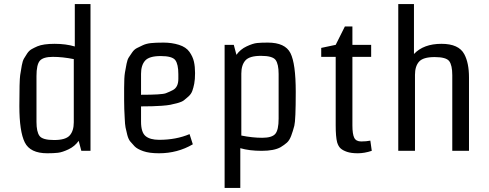

<svg xmlns="http://www.w3.org/2000/svg" viewBox="-20 -740 2401 942"><path d="M342 -140V-450Q287 -461 239.5 -461Q192 -461 175.5 -442Q159 -423 159 -367V-142Q159 -93 174 -73Q189 -53 245.5 -53Q302 -53 322 -75.5Q342 -98 342 -140ZM164 -513Q193 -525 248 -525Q303 -525 347 -512V-720H424V0H379L366 -49Q347 -22 316.5 -7.5Q286 7 264.5 9.5Q243 12 212 12Q128 12 101.5 -41.5Q75 -95 75 -220Q75 -345 79 -371.5Q83 -398 87 -419.5Q91 -441 97.5 -452.5Q104 -464 113.5 -478Q123 -492 135.5 -499Q148 -506 164 -513Z M672 -378V-275Q774 -275 793.5 -282.5Q813 -290 828 -298Q855 -312 855 -353V-376Q855 -425 840 -445Q825 -465 768.5 -465Q712 -465 692 -442.5Q672 -420 672 -378ZM773 -221Q731 -218 672 -218V-143Q672 -91 694 -72.5Q716 -54 761 -54Q844 -54 910 -82L926 -32Q851 12 760 12Q712 12 682.5 1.5Q653 -9 640.5 -22Q628 -35 619 -46Q610 -57 604.5 -78Q599 -99 596 -114.5Q593 -130 592 -158Q589 -206 589 -248V-308Q589 -361 593 -384Q597 -407 601 -427.5Q605 -448 612 -458.5Q619 -469 628.5 -483Q638 -497 651.5 -504Q665 -511 681.5 -518.5Q698 -526 720 -528.5Q742 -531 782.5 -531Q823 -531 858 -520Q893 -509 909.5 -485.5Q926 -462 931.5 -437.5Q937 -413 937 -381.5Q937 -350 933 -329.5Q929 -309 923.5 -294Q918 -279 905.5 -267.5Q893 -256 882.5 -248Q872 -240 851.5 -234.5Q831 -229 816 -226Q801 -223 773 -221Z M1164 -379V-75Q1219 -64 1266.5 -64Q1314 -64 1330.5 -83Q1347 -102 1347 -158V-377Q1347 -426 1332 -446Q1317 -466 1260.5 -466Q1204 -466 1184 -443.5Q1164 -421 1164 -379ZM1357 -18Q1325 0 1264 0Q1203 0 1159 -13V182H1082V-520H1127L1140 -471Q1159 -498 1190 -512.5Q1221 -527 1241.5 -529Q1262 -531 1294 -531Q1379 -531 1405 -479.5Q1431 -428 1431 -289Q1431 -150 1424 -123Q1417 -96 1408.5 -73.5Q1400 -51 1387.5 -40Q1375 -29 1357 -18Z M1709 -610V-520H1801V-461H1709V-125Q1709 -82 1718 -64Q1727 -46 1752 -46Q1777 -46 1797 -50L1804 0Q1768 12 1735.5 12Q1703 12 1682.5 5Q1662 -2 1651 -12Q1640 -22 1634 -42Q1627 -69 1627 -125V-461H1556V-505L1627 -520L1672 -610Z M2281 -360V0H2199V-371Q2199 -420 2184 -440Q2169 -460 2112.5 -460Q2056 -460 2036 -437.5Q2016 -415 2016 -373V0H1934V-720H2011V-475Q2058 -525 2146 -525Q2231 -525 2258 -474Q2281 -431 2281 -360Z"/></svg>

Font: Strait
Style: Regular
Weight: 400
Width: 3
Designer: Eduardo Rodriguez Tunni
Foundry: Eduardo Rodriguez Tunni
Version: Version 1.001